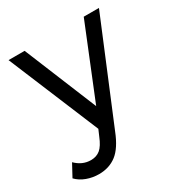

<svg xmlns="http://www.w3.org/2000/svg" viewBox="-173 -652 916 973"><g transform="rotate(-30 284.5 -165.0)"><path d="M546 -530H457L285 -106L111 -530H17L237 -1L221 36C209 66 195.7 87.2 181 99.5C166.3 111.8 148 118 126 118C92.7 118 63 105 37 79L-2 151C13.3 167 32.3 179.2 55 187.5C77.7 195.8 101.3 200 126 200C166 200 200.3 189 229 167C257.7 145 282.7 107 304 53Z"/></g></svg>

Font: Rookery
Style: Regular
Weight: 400
Designer: Ryan Kimball / Julieta Ulanovsky
Foundry: Motorola Mobility LLC.
Version: Version 1.0